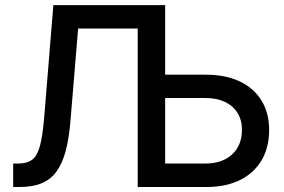

<svg xmlns="http://www.w3.org/2000/svg" viewBox="-20 -748 1136 768"><path d="M32.7 0V-93.8H52.2Q87.4 -93.8 107.9 -108.6Q128.4 -123.5 139.4 -163.1Q150.4 -202.6 156.7 -277.8L193.4 -727.5H546.4V-633.8H292.5L261.7 -262.7Q255.9 -192.9 242.4 -143.1Q229 -93.3 205.8 -61.5Q182.6 -29.8 146.5 -14.9Q110.4 0 58.6 0ZM607.4 -449.2H803.7Q881.8 -449.2 938.7 -422.4Q995.6 -395.5 1026.1 -345.7Q1056.6 -295.9 1056.6 -228Q1056.6 -158.2 1026.4 -106.9Q996.1 -55.7 939.9 -27.8Q883.8 0 805.7 0H530.8V-727.5H640.6V-93.8H800.8Q868.7 -93.8 908.2 -130.1Q947.8 -166.5 947.8 -229Q947.8 -268.1 929.9 -296.6Q912.1 -325.2 879.2 -340.6Q846.2 -356 800.8 -356H607.4Z"/></svg>

Font: Inter 24pt Medium
Style: Regular
Weight: 500
Designer: Rasmus Andersson
Foundry: rsms
Version: Version 4.001;git-66647c0bb